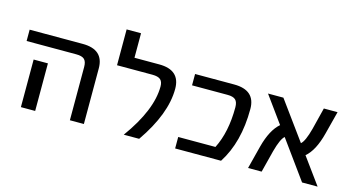

<svg xmlns="http://www.w3.org/2000/svg" viewBox="-76 -992 2387 1294"><g transform="rotate(15 1118.0 -345.0)"><path d="M42 -440.4V-519.5H412.1Q559.6 -519.5 559.6 -387.7V0H461.9V-372.1Q461.9 -409.2 445.3 -424.8Q428.7 -440.4 388.7 -440.4ZM120.1 0V-332H219.7V0Z M672.9 -440.4V-690.4H773.4V-519.5H946.3Q1092.8 -519.5 1092.8 -387.7Q1092.8 -212.9 945.3 0H837.9Q993.2 -213.9 993.2 -377.9Q993.2 -411.1 976.1 -425.8Q959 -440.4 919.9 -440.4Z M1196.3 0V-80.1H1456.1Q1516.6 -199.2 1516.6 -372.1Q1516.6 -409.2 1500 -424.8Q1483.4 -440.4 1444.3 -440.4H1196.3V-519.5H1468.8Q1617.2 -519.5 1617.2 -387.7Q1617.2 -155.3 1516.6 0Z M1705.1 0 1746.1 -160.2Q1778.3 -283.2 1838.9 -335L1705.1 -519.5H1812.5L2005.9 -253.9Q2032.2 -275.4 2056.6 -367.2L2094.7 -519.5H2190.4L2149.4 -360.4Q2117.2 -234.4 2056.6 -183.6L2190.4 0H2082L1889.6 -265.6Q1863.3 -244.1 1838.9 -153.3L1799.8 0Z"/></g></svg>

Font: GenEi M Gothic v2 Medium
Style: Regular
Weight: 500
Version: Version 2.0